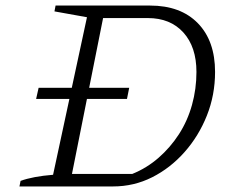

<svg xmlns="http://www.w3.org/2000/svg" viewBox="-20 -671 827 691"><path d="M520 -651Q630 -651 692 -587.5Q754 -524 754 -412Q754 -329 724.5 -255Q695 -181 644 -123.5Q593 -66 527.5 -33Q462 0 387 0H50L54 -20Q76 -28 105 -33.5Q134 -39 171 -42L293 -609L176 -630L180 -651ZM456 -45Q508 -66 550.5 -103Q593 -140 624 -188Q655 -236 671 -293.5Q687 -351 687 -412Q687 -502 640 -554Q593 -606 512 -606H351L239 -45ZM119 -355H445L437 -315H110Z"/></svg>

Font: Piazzolla Thin ExtraLight
Style: Italic
Weight: 250
Italic angle: -11.3°
Version: Version 2.005